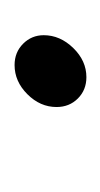

<svg xmlns="http://www.w3.org/2000/svg" viewBox="44 -174 141 270"><g transform="rotate(90 115.0 -39.5)"><path d="M30 -30Q30 -53 48 -71.5Q66 -90 89 -90Q107 -90 119 -78Q131 -66 131 -48Q131 -25 113 -7Q95 11 72 11Q54 11 42 -1Q30 -13 30 -30Z"/></g></svg>

Font: KoHo
Style: Italic
Weight: 400
Italic angle: -10°
Designer: Cadson Demak & Katatrad Team
Foundry: Cadson Demak Co.,Ltd.
Version: Version 1.000